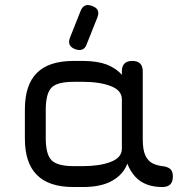

<svg xmlns="http://www.w3.org/2000/svg" viewBox="-20 -752 768 772"><path d="M281.5 -554.5C305 -546 321 -552.5 328.5 -574C328.5 -574 371 -680.5 371 -680.5C371 -680.5 371 -680.5 371 -680.5C380.5 -704 374 -719.5 351.5 -727.5C351.5 -727.5 351.5 -727.5 351.5 -727.5C329 -737 313 -730.5 304 -708C304 -708 262 -602 262 -602C262 -602 262 -602 262 -602C252.5 -579.5 259 -563.5 281.5 -554.5C281.5 -554.5 281.5 -554.5 281.5 -554.5ZM80 -196C80 -129.5 96 -80.5 128.5 -48.5C160.5 -16 209.5 0 276 0C276 0 314 0 314 0C314 0 314 0 314 0C363 0 402 -8.5 431.5 -25.5C461 -42 481 -65 492 -94C492 -94 492 -94 492 -94C500 -73.5 510.5 -56 523.5 -42C536 -28 551.5 -17.5 570 -10.5C588 -3.5 609 0 633 0C633 0 633 0 633 0C661 0 675 -14 675 -42C675 -42 675 -42 675 -42C675 -56.5 671.5 -67 664 -73C656.5 -79 646 -82.5 633 -84C633 -84 633 -84 633 -84C618.5 -85.5 605 -89.5 593 -95.5C581 -101.5 571.5 -112 564.5 -127C557.5 -142 554 -163.5 554 -192C554 -192 554 -465 554 -465C554 -465 554 -465 554 -465C554 -493 540 -507 512 -507C512 -507 512 -507 512 -507C484 -507 470 -493 470 -465C470 -465 470 -451 470 -451C470 -451 470 -451 470 -451C455 -468.5 434.5 -482.5 409 -492.5C383.5 -502 351.5 -507 314 -507C314 -507 276 -507 276 -507C276 -507 276 -507 276 -507C209.5 -507 160.5 -491 128.5 -459C96 -427 80 -377.5 80 -311C80 -311 80 -196 80 -196C80 -196 80 -196 80 -196ZM164 -311C164 -311 164 -311 164 -311C164 -354.5 172 -384.5 187.5 -400C203 -415.5 232.5 -423 276 -423C276 -423 314 -423 314 -423C314 -423 314 -423 314 -423C358 -423 395 -417.5 425 -406C455 -394.5 470 -377 470 -353C470 -353 470 -154 470 -154C470 -154 470 -154 470 -154C470 -130 455 -112.5 425 -101C395 -89.5 358 -84 314 -84C314 -84 276 -84 276 -84C276 -84 276 -84 276 -84C232.5 -84 203 -92 187.5 -107.5C172 -123 164 -152.5 164 -196C164 -196 164 -311 164 -311Z"/></svg>

Font: Jura-Fortis-Bold
Style: Bold
Weight: 500
Designer: Daniel Johnson, Alexei Vanyashin, Mirko Velimirovic
Foundry: Daniel Johnson
Version: ""